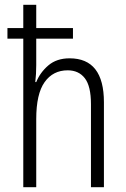

<svg xmlns="http://www.w3.org/2000/svg" viewBox="-20 -780 524 800"><path d="M131 -760V-663H284V-619H131V-509Q131 -471 127 -438H131Q147 -478 181.5 -507.5Q216 -537 270 -537Q413 -537 413 -354V0H359V-346Q359 -421 333.5 -454Q308 -487 262 -487Q201 -487 166 -438Q131 -389 131 -284V0H77V-619H11V-663H77V-760Z"/></svg>

Font: Noto Sans Lao UI Cond Light
Style: Regular
Weight: 300
Width: 3
Designer: Monotype Design Team
Foundry: Monotype Imaging Inc.
Version: Version 2.000; ttfautohint (v1.8.4.7-5d5b)